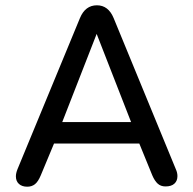

<svg xmlns="http://www.w3.org/2000/svg" viewBox="-20 -697 730 725"><path d="M40 -31Q40 -43 46 -58L282 -629Q302 -677 346 -677Q389 -677 409 -629L644 -58Q650 -45 650 -32Q650 -14 638.5 -3.5Q627 7 605 7Q587 7 575.5 -3.5Q564 -14 555 -35L506 -155H184L134 -35Q124 -11 112 -1.5Q100 8 83 8Q63 8 51.5 -2.5Q40 -13 40 -31ZM215 -236H475L345 -569Z"/></svg>

Font: SN Pro
Style: Regular
Weight: 400
Designer: Tobias Whetton
Foundry: Supernotes
Version: Version 1.003